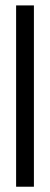

<svg xmlns="http://www.w3.org/2000/svg" viewBox="-20 -707 189 727"><path d="M41 0V-686.5H108.4V0Z"/></svg>

Font: Post No Bills Jaffna Medium
Style: Regular
Weight: 500
Designer: Kosala Senevirathne, Siva Puranthara, Lasantha Premarathna, Tharique Azeez
Foundry: Mooniak
Version: Version 1.220 ; ttfautohint (v1.6)